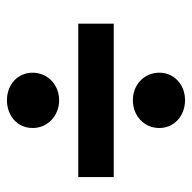

<svg xmlns="http://www.w3.org/2000/svg" viewBox="-20 -606 552 552"><g transform="rotate(90 256.0 -330.0)"><path d="M48 -279H489V-381H48ZM268 -74C313 -74 348 -104 348 -148C348 -191 313 -224 268 -224C224 -224 189 -191 189 -148C189 -104 224 -74 268 -74ZM268 -436C313 -436 348 -468 348 -512C348 -555 313 -586 268 -586C224 -586 189 -555 189 -512C189 -468 224 -436 268 -436Z"/></g></svg>

Font: Source Sans Pro
Style: Bold Italic
Weight: 700
Italic angle: -11°
Designer: Paul D. Hunt
Foundry: Adobe Systems Incorporated
Version: Version 3.006;hotconv 1.0.111;makeotfexe 2.5.65597